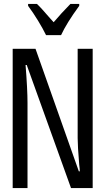

<svg xmlns="http://www.w3.org/2000/svg" viewBox="-20 -964 540 984"><path d="M45 -714H162L384 -86H389Q389 -98 386 -120Q378 -216 378 -256V-714H455V0H344L117 -631H111Q121 -505 121 -436V0H45ZM124 -934V-944H169Q188 -927 236 -871L255 -850Q292 -894 341 -944H386V-934Q321 -845 293 -784H216Q200 -817 175 -858Q150 -899 124 -934Z"/></svg>

Font: Noto Sans Mono UI Cond
Style: Regular
Weight: 400
Width: 3
Monospace: yes
Designer: Monotype Design team
Foundry: Monotype Imaging Inc.
Version: Version 1.000